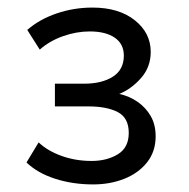

<svg xmlns="http://www.w3.org/2000/svg" viewBox="-20 -730 500 507"><path d="M226 -243Q172 -243 125.5 -258Q79 -273 50 -301L82 -354Q105 -332 142 -318.5Q179 -305 222 -305Q262 -305 291 -322.5Q320 -340 320 -379Q320 -419 291 -434Q262 -449 214 -449H125V-509H202Q249 -509 278 -527.5Q307 -546 307 -583Q307 -614 283 -630.5Q259 -647 217 -647Q182 -647 146.5 -634.5Q111 -622 85 -599L52 -651Q84 -679 129.5 -694.5Q175 -710 224 -710Q294 -710 336 -676.5Q378 -643 378 -593Q378 -553 352.5 -524Q327 -495 295 -482Q322 -476 343.5 -461Q365 -446 378 -423.5Q391 -401 391 -370Q391 -330 368.5 -301.5Q346 -273 308.5 -258Q271 -243 226 -243Z"/></svg>

Font: Nunito Sans 8pt
Style: Regular
Weight: 400
Version: Version 3.101;gftools[0.9.27]